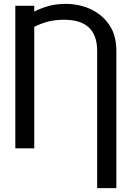

<svg xmlns="http://www.w3.org/2000/svg" viewBox="-20 -757 671 980"><path d="M58.2 -727.3H154.8V-697.8Q187.1 -714.8 226.9 -726Q266.7 -737.2 315.3 -737.2Q348 -737.2 379.6 -730.8Q411.2 -724.4 440 -711.5Q468.8 -698.5 493.6 -678.4Q518.5 -658.4 537.3 -630.7Q573.9 -578.1 573.9 -497.2V203.1H475.9V-497.2Q475.9 -538.7 464.7 -568.7Q453.5 -598.7 431.8 -618.3Q410.2 -637.8 378.7 -647Q347.3 -656.2 306.8 -656.2Q261.7 -656.2 224.4 -646.5Q187.1 -636.7 154.8 -619.7V0H58.2Z"/></svg>

Font: Inter P
Style: Regular
Weight: 400
Designer: Rasmus Andersson
Foundry: rsms
Version: Version 3.018;git-588b23468